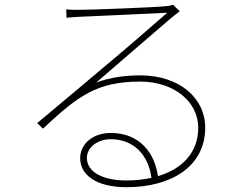

<svg xmlns="http://www.w3.org/2000/svg" viewBox="-20 -751 1040 800"><path d="M611 -10C579 -3 544 1 507 1C411 1 342 -33 342 -93C342 -137 387 -171 441 -171C539 -171 599 -103 611 -10ZM256 -712 257 -677C277 -679 291 -680 309 -681C360 -683 622 -695 677 -698C625 -652 479 -526 423 -480C366 -431 230 -318 135 -238L159 -215C305 -352 385 -411 564 -411C708 -411 806 -325 806 -219C806 -116 740 -47 638 -17C626 -107 567 -197 442 -197C363 -197 314 -148 314 -92C314 -26 375 29 508 29C690 29 835 -55 835 -219C835 -344 726 -437 564 -437C505 -437 439 -429 381 -407C473 -486 640 -631 685 -669C700 -682 716 -694 729 -704L701 -731C692 -728 687 -727 669 -725C620 -720 358 -710 307 -710C295 -710 273 -710 256 -712Z"/></svg>

Font: Harano Aji Gothic K1 ExtraLight
Style: Regular
Weight: 250
Foundry: Masamichi Hosoda
Version: HaranoAjiGothicK1-ExtraLight version 20230610;ttx 4.39.4